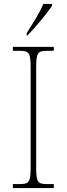

<svg xmlns="http://www.w3.org/2000/svg" viewBox="-20 -951 339 971"><path d="M115 -784V-771H118C158 -811 220 -886 243 -921V-931H199C181 -886 144 -830 115 -784ZM45 0H252V-20H219C169 -20 163 -31 163 -108V-606C163 -683 169 -694 219 -694H252V-714H45V-694H79C129 -694 135 -683 135 -606V-108C135 -31 129 -20 79 -20H45Z"/></svg>

Font: Noto Serif Devanagari SemiCondensed Thin
Style: Regular
Weight: 100
Width: 4
Designer: Universal Thirst, Indian Type Foundry and the Monotype Design Team
Foundry: Monotype Imaging Inc.
Version: Version 2.004